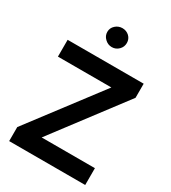

<svg xmlns="http://www.w3.org/2000/svg" viewBox="-222 -1051 1039 1164"><g transform="rotate(30 298.0 -468.5)"><path d="M406.2 -591.3 32.2 -98.1V0H564.5V-117.7H191.9L564.5 -610.4V-709H32.2V-591.3ZM216.3 -871.6C216.3 -853 223.1 -837.4 237.3 -824.2C251 -811 267.1 -804.2 285.6 -804.2C304.2 -804.2 320.3 -811 333.5 -824.2C346.7 -837.4 353 -853 353 -871.6C353 -889.6 346.7 -905.3 333.5 -918C320.3 -930.2 304.2 -936.5 285.6 -936.5C267.1 -936.5 251 -930.2 237.3 -918C223.1 -905.3 216.3 -889.6 216.3 -871.6Z"/></g></svg>

Font: Estedad Bold
Style: Regular
Weight: 700
Designer: Amin Abedi
Version: Version 7.3